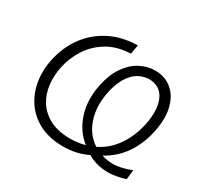

<svg xmlns="http://www.w3.org/2000/svg" viewBox="-153 -923 1182 1131"><g transform="rotate(30 438.5 -358.0)"><path d="M396 10Q305 10 238.5 -23Q172 -56 131.5 -113.5Q91 -171 78.5 -244.5Q66 -318 83 -398Q102.5 -491 155.5 -564.5Q208.5 -638 290.8 -681Q373 -724 481 -726L469.5 -663.5Q378.5 -660 313.5 -621.2Q248.5 -582.5 208.5 -521.2Q168.5 -460 153.5 -389Q140 -326 147 -266.2Q154 -206.5 184 -158.2Q214 -110 268.5 -81Q323 -52 404.5 -50.5Q460.5 -50.5 509.5 -64Q440.5 -117 410.5 -208Q380.5 -299 403 -408Q419 -488 455.5 -541.8Q492 -595.5 541.2 -622.2Q590.5 -649 645.5 -649Q710.5 -649 757.2 -611.2Q804 -573.5 822 -503.2Q840 -433 819.5 -335.5Q799.5 -243 751.5 -173Q703.5 -103 625 -59.5Q663 -47.5 706.5 -47.5Q725.5 -47.5 760 -55Q794.5 -62.5 825 -75.5L818 -11.5Q790 -0.5 754.8 4.8Q719.5 10 703.5 10Q659.5 10 624.5 0Q589.5 -10 561.5 -27Q521 -7 480.2 1.5Q439.5 10 396 10ZM466.5 -398.5Q445 -296.5 472.5 -213Q500 -129.5 567.5 -86Q642 -123 688.2 -191.5Q734.5 -260 752.5 -345.5Q775 -453 746 -519Q717 -585 640 -587.5Q573 -585 529 -535.8Q485 -486.5 466.5 -398.5Z"/></g></svg>

Font: Commissioner Flair Light
Style: Italic
Weight: 300
Italic angle: -12°
Designer: Kostas Bartsokas
Foundry: Kostas Bartsokas
Version: Version 1.000; ttfautohint (v1.8.3)